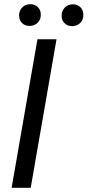

<svg xmlns="http://www.w3.org/2000/svg" viewBox="-20 -899 419 919"><path d="M127 0H35.6L159.2 -710.9H250.5ZM71.3 -825.7Q71.8 -848.1 85.9 -863Q100.1 -877.9 123.5 -878.9Q146 -879.4 160.9 -865Q175.8 -850.6 175.3 -827.6Q175.3 -805.2 160.6 -790.5Q146 -775.9 123 -774.9Q100.1 -774.4 85.7 -788.6Q71.3 -802.7 71.3 -825.7ZM274.9 -824.7Q275.4 -847.2 289.6 -862.3Q303.7 -877.4 326.7 -878.4Q350.1 -878.9 364.7 -864.5Q379.4 -850.1 378.9 -826.7Q378.9 -803.7 364.3 -789.3Q349.6 -774.9 326.7 -773.9Q304.2 -773.4 289.3 -787.6Q274.4 -801.8 274.9 -824.7Z"/></svg>

Font: TypoPRO Roboto
Style: Italic
Weight: 400
Italic angle: -12°
Designer: Google
Version: Version 2.136; 2016